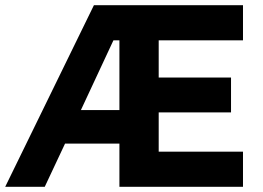

<svg xmlns="http://www.w3.org/2000/svg" viewBox="-21 -718 1009 738"><path d="M438 0H913V-135H589V-286H867V-420H589V-563H913V-698H340L-1 0H151L229 -166H438ZM438 -563V-295H290L415 -563Z"/></svg>

Font: IBM Plex Thai Looped
Style: Bold
Weight: 700
Designer: Mike Abbink, Paul van der Laan, Pieter van Rosmalen, Ben Mitchell, Mark Frömberg
Foundry: Bold Monday
Version: Version 1.0